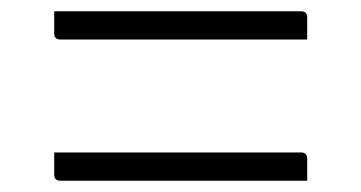

<svg xmlns="http://www.w3.org/2000/svg" viewBox="-20 -470 640 340"><path d="M76 -450H513Q524 -450 524 -439V-400H87Q76 -400 76 -411ZM76 -200H513Q524 -200 524 -189V-150H87Q76 -150 76 -161Z"/></svg>

Font: Recursive Mn Lnr St Lt
Style: Regular
Weight: 300
Monospace: yes
Version: Version 1.079;hotconv 1.0.112;makeotfexe 2.5.65598; ttfautoh